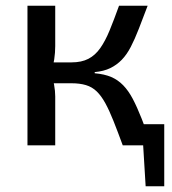

<svg xmlns="http://www.w3.org/2000/svg" viewBox="-20 -508 601 671"><path d="M554 -74V0H425V-74ZM554 -5V143H489L480 -5ZM496 -488Q479 -443 465 -407Q451 -371 437 -344Q423 -317 405.5 -299Q388 -281 365.5 -270Q343 -259 311 -256V-252Q345 -249 368.5 -239Q392 -229 410.5 -210Q429 -191 444 -162.5Q459 -134 475 -93.5Q491 -53 510 0H409Q391 -49 376.5 -85.5Q362 -122 348 -147.5Q334 -173 318 -188.5Q302 -204 280.5 -210.5Q259 -217 230 -217V-290Q265 -290 289 -302.5Q313 -315 330.5 -340Q348 -365 363 -401.5Q378 -438 396 -488ZM173 -488V-347Q173 -324 169.5 -300.5Q166 -277 159 -256Q165 -234 169 -212Q173 -190 173 -171V0H76V-488ZM263 -290V-217H145V-290Z"/></svg>

Font: Exo 2 Medium
Style: Regular
Weight: 500
Designer: Natanael Gama
Foundry: Natanael Gama
Version: Version 2.010